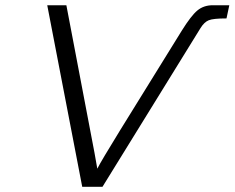

<svg xmlns="http://www.w3.org/2000/svg" viewBox="-20 -715 904 740"><path d="M162.1 -694.8H235.8L344.2 -126L355 -64.9Q370.1 -94.7 442.9 -212.9L680.2 -596.2Q716.3 -654.3 740.7 -674.6Q765.1 -694.8 799.8 -694.8H863.8L853 -644H852.1Q802.2 -644 784.7 -637Q767.1 -629.9 752.9 -606.9L375 4.9H296.9Z"/></svg>

Font: CMU Bright
Style: Oblique
Weight: 500
Italic angle: -12°
Version: Version 0.7.0